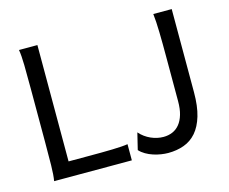

<svg xmlns="http://www.w3.org/2000/svg" viewBox="-101 -854 1202 1008"><g transform="rotate(-15 499.5 -350.5)"><path d="M287.6 -80.6Q323.7 -80.6 356 -80.8Q388.2 -81.1 415.5 -81.8Q442.9 -82.5 464.4 -84Q485.8 -85.4 500.5 -87.9V0H78.1Q83.5 -29.3 84.5 -84.7Q85.4 -140.1 85.4 -212.4V-500.5Q85.4 -572.8 84.5 -628.2Q83.5 -683.6 78.1 -712.9H178.2V-80.6ZM908.2 -712.9V-261.2Q908.2 -185.1 892.6 -132.8Q877 -80.6 848.9 -48.3Q820.8 -16.1 781.7 -2Q742.7 12.2 695.8 12.2Q678.2 12.2 657.5 9Q636.7 5.9 615.7 -1Q594.7 -7.8 576.2 -18.6Q557.6 -29.3 544.4 -43.9L566.4 -134.3Q578.6 -120.1 593.8 -109.1Q608.9 -98.1 625.2 -90.8Q641.6 -83.5 658.9 -79.6Q676.3 -75.7 693.4 -75.7Q720.2 -75.7 742.7 -85.2Q765.1 -94.7 781.2 -114.5Q797.4 -134.3 806.4 -164.6Q815.4 -194.8 815.4 -236.8V-478.5Q815.4 -514.2 815.2 -548.1Q814.9 -582 814.2 -612.1Q813.5 -642.1 812 -667.7Q810.5 -693.4 808.1 -712.9Z"/></g></svg>

Font: Andika FrenchTight
Style: Regular
Weight: 400
Designer: Victor Gaultney, Annie Olsen, Julie Remington, Don Collingsworth, Eric Hays, Becca Hirsbrunner
Foundry: SIL International
Version: Version 5.000 ; Dig1 Dig4Opn Dig7 LnSpcTght